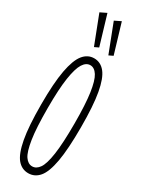

<svg xmlns="http://www.w3.org/2000/svg" viewBox="-225 -880 701 924"><g transform="rotate(30 125.0 -418.5)"><path d="M125 11Q89 11 64.5 -18Q40 -47 27 -116.5Q14 -186 14 -308Q14 -427 27 -496.5Q40 -566 64.5 -596.5Q89 -627 125 -627Q161 -627 185.5 -596.5Q210 -566 222.5 -496.5Q235 -427 235 -308Q235 -186 222.5 -116.5Q210 -47 185.5 -18Q161 11 125 11ZM125 -27Q148 -27 164.5 -51Q181 -75 190 -136.5Q199 -198 199 -308Q199 -414 190 -475.5Q181 -537 164.5 -563Q148 -589 125 -589Q102 -589 85.5 -563Q69 -537 59.5 -475.5Q50 -414 50 -308Q50 -198 59.5 -136.5Q69 -75 85.5 -51Q102 -27 125 -27ZM96 -673 35 -831 70 -848 119 -684ZM176 -673 115 -831 150 -848 199 -684Z"/></g></svg>

Font: Inconsolata UltraCondensed Light
Style: Regular
Weight: 300
Width: 1
Monospace: yes
Designer: Raph Levien, Cyreal, Brenton Simpson
Foundry: Raph Levien, Cyreal, Google
Version: Version 3.001; ttfautohint (v1.8.2.53-6de2)